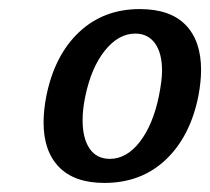

<svg xmlns="http://www.w3.org/2000/svg" viewBox="-20 -728 463 423"><path d="M76 -458Q76 -485 82 -516Q100 -606 154 -657Q208 -708 288 -708Q355 -708 389 -673Q423 -638 423 -574Q423 -548 417 -516Q399 -427 345 -376Q291 -325 210 -325Q144 -325 110 -360Q76 -395 76 -458ZM330 -516Q337 -551 337 -572Q337 -611 321.5 -632.5Q306 -654 278 -654Q241 -654 211 -616.5Q181 -579 168 -516Q162 -488 162 -463Q162 -423 177.5 -400.5Q193 -378 222 -378Q259 -378 288 -415.5Q317 -453 330 -516Z"/></svg>

Font: Taviraj Medium
Style: Italic
Weight: 500
Italic angle: -12°
Designer: Katatrad Team
Foundry: CadsonDemak
Version: Version 1.001